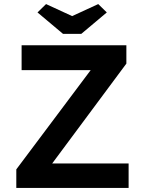

<svg xmlns="http://www.w3.org/2000/svg" viewBox="-20 -922 707 942"><path d="M60 0H611V-120H236L600 -610V-700H86V-578H425L60 -91ZM164 -861 289 -756H379L504 -861L462 -902L334 -843L206 -902Z"/></svg>

Font: Easer Grotesk Medium
Style: Regular
Weight: 500
Designer: Boardeaser, Bonnie Shaver-Troup, Thomas Jockin
Foundry: Lexend
Version: Version 1.001;Glyphs 3.1.2 (3151)